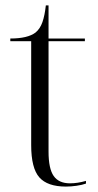

<svg xmlns="http://www.w3.org/2000/svg" viewBox="-20 -678 362 708"><path d="M223 10Q155 10 125 -24Q95 -58 95 -143V-526H18V-536Q82 -536 111 -558Q128 -572 136.5 -596.5Q145 -621 149 -658H159V-536H293V-526H159V-119Q159 -56 178 -29Q197 -2 238 -2Q266 -2 297 -11V-1Q283 4 262.5 7Q242 10 223 10Z"/></svg>

Font: Noto Serif Display Light
Style: Regular
Weight: 300
Designer: Monotype Design Team
Foundry: Monotype Imaging Inc.
Version: Version 2.009